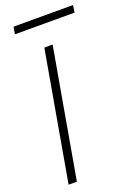

<svg xmlns="http://www.w3.org/2000/svg" viewBox="-161 -917 690 980"><g transform="rotate(-20 184.5 -427.0)"><path d="M34 0 157 -700H202L79 0ZM39 -815 46 -854H369L363 -815Z"/></g></svg>

Font: DM Sans 20pt ExtraLight
Style: Italic
Weight: 250
Italic angle: -10°
Version: Version 4.004;gftools[0.9.30]